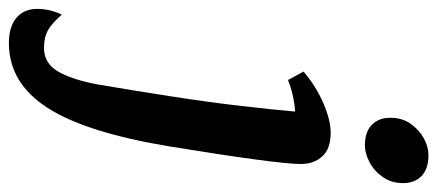

<svg xmlns="http://www.w3.org/2000/svg" viewBox="-408 -426 984 432"><g transform="rotate(90 84.0 -210.0)"><path d="M-35 262Q-72 262 -92 245Q-112 228 -112 198Q-112 182 -108 167Q-104 152 -99 143Q-80 165 -64 174Q-48 183 -24 183Q10 183 28.5 152Q47 121 58 62Q72 -20 85 -104Q98 -188 106.5 -261.5Q115 -335 119 -382Q102 -381 84 -377Q66 -373 48 -366L29 -401Q62 -429 100 -445.5Q138 -462 167 -462Q203 -462 220 -443Q237 -424 237 -395Q237 -368 226.5 -290.5Q216 -213 198 -103Q167 87 111 174.5Q55 262 -35 262ZM195 -539Q165 -539 149 -554.5Q133 -570 133 -596Q133 -623 146.5 -642Q160 -661 179 -671.5Q198 -682 217 -682Q248 -682 264 -666.5Q280 -651 280 -625Q280 -599 266.5 -579.5Q253 -560 233 -549.5Q213 -539 195 -539Z"/></g></svg>

Font: Petrona
Style: Bold Italic
Weight: 700
Italic angle: -9°
Designer: Ringo R. Seeber
Foundry: Ringo R. Seeber
Version: Version 2.001; ttfautohint (v1.8.3)